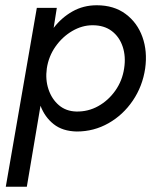

<svg xmlns="http://www.w3.org/2000/svg" viewBox="-20 -490 593 730"><path d="M532 -230Q541 -295 521.5 -349.5Q502 -404 457.5 -437Q413 -470 348 -470Q297 -470 255.5 -446.5Q214 -423 184 -384L196 -460H120L2 220H82L134 -88Q150 -45 184 -18Q218 9 272 10Q337 10 392.5 -21.5Q448 -53 485 -107.5Q522 -162 532 -230ZM452 -230Q445 -183 418.5 -145.5Q392 -108 353.5 -86.5Q315 -65 270 -66Q231 -67 204 -90Q177 -113 164.5 -150Q152 -187 158 -230Q165 -276 191 -313Q217 -350 254.5 -372Q292 -394 332 -394Q376 -394 405 -372Q434 -350 446.5 -312.5Q459 -275 452 -230Z"/></svg>

Font: Jost* 400 Book Italic
Style: Italic
Weight: 400
Italic angle: -10°
Version: Version 3.200; ttfautohint (v0.97) -l 8 -r 50 -G 200 -x 14 -